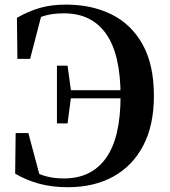

<svg xmlns="http://www.w3.org/2000/svg" viewBox="-20 -779 723 818"><path d="M44.6 -39.3 46.7 -212.2H100.8L155.3 -7.7L92.5 -30.1L82.5 -74.1Q123.5 -45 163.1 -31.9Q202.7 -18.7 252.5 -18.7Q369.5 -18.7 431.6 -105.6Q493.7 -192.5 493.7 -369.8Q493.7 -547.2 432.1 -634.7Q370.5 -722.2 252.8 -722.2Q200.7 -722.2 164.1 -710.2Q127.5 -698.2 89.4 -670.5L91.8 -707.5L160.1 -727.8L108.3 -528.3H54.2L52.1 -703Q100.9 -731.2 150 -745.3Q199.1 -759.4 261.4 -759.4Q370.5 -759.4 454.8 -717.8Q539.1 -676.2 587.4 -590.1Q635.7 -504 635.7 -370.5Q635.7 -245.5 590.3 -158.9Q545 -72.2 462.8 -26.8Q380.6 18.6 269.3 18.6Q201.8 18.6 146.6 3.6Q91.5 -11.5 44.6 -39.3ZM222.6 -253.3V-499.1H267.8L283 -388.9V-368.7L267.8 -253.3ZM257.4 -360.2V-394.7H535.5V-360.2Z"/></svg>

Font: Source Han Serif JP VF
Style: Regular
Weight: 250
Designer: Ryoko NISHIZUKA 西塚涼子 (kana & ideographs); Frank Grießhammer (Latin, Greek & Cyrillic); Wenlong ZHANG 张文龙 (bopomofo); San
Foundry: Adobe
Version: Version 2.001;hotconv 1.1.0;makeotfexe 2.6.0